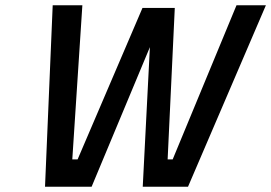

<svg xmlns="http://www.w3.org/2000/svg" viewBox="-20 -705 1024 725"><path d="M179 -685H291L253 -103H273L518 -675H640L613 -103H632L873 -685H984L690 0H519L546 -527L326 0H150Z"/></svg>

Font: Titillium Web SemiBold
Style: Italic
Weight: 600
Italic angle: -13°
Version: Version 1.002;PS 57.000;hotconv 1.0.70;makeotf.lib2.5.55311